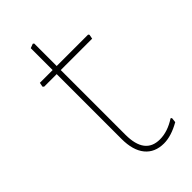

<svg xmlns="http://www.w3.org/2000/svg" viewBox="-186 -616 670 670"><g transform="rotate(-45 149.0 -281.0)"><path d="M200 4Q155 4 130.5 -26Q106 -56 106 -112V-432H44L40 -436L43 -452H106V-560L122 -566L126 -563V-452H281L284 -448L281 -432H126V-113Q126 -16 200 -16Q238 -16 278 -42L282 -39L280 -21Q236 4 200 4Z"/></g></svg>

Font: Alegreya Sans Thin
Style: Regular
Weight: 100
Designer: Juan Pablo del Peral
Foundry: Huerta Tipografica
Version: Version 2.007